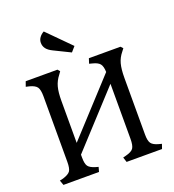

<svg xmlns="http://www.w3.org/2000/svg" viewBox="-156 -1010 1026 1131"><g transform="rotate(-20 357.0 -444.5)"><path d="M675 -29 665 0H443L433 -31L452 -36Q488 -45 499.5 -61.5Q511 -78 511 -120V-465L205 -132V-114Q205 -75 216 -59.5Q227 -44 260 -34L278 -29L270 0H47L36 -31L58 -36Q93 -47 104 -62.5Q115 -78 115 -120V-530Q115 -572 103.5 -588.5Q92 -605 58 -614L36 -619L47 -650H246L258 -636L246 -619Q223 -590 214 -556.5Q205 -523 205 -469V-206L511 -539Q510 -575 497.5 -590.5Q485 -606 452 -614L433 -619L443 -650H641L654 -636L641 -619Q618 -591 609 -557.5Q600 -524 600 -469V-114Q600 -75 611.5 -59Q623 -43 656 -34ZM259 -766Q232 -779 220 -795Q208 -811 208 -832Q208 -850 219 -865Q230 -880 247 -889L388 -747L361 -716Z"/></g></svg>

Font: Kurale
Style: Regular
Weight: 400
Designer: Eduardo Rodriguez Tunni
Foundry: Eduardo Rodriguez Tunni
Version: Version 2.000